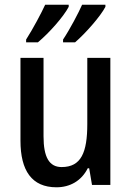

<svg xmlns="http://www.w3.org/2000/svg" viewBox="-20 -786 559 816"><path d="M428 -757V-766H329C314 -732 278 -663 248 -618V-606H299C341 -642 407 -716 428 -757ZM272 -757V-766H172C156 -731 121 -665 91 -618V-606H141C189 -646 250 -715 272 -757ZM449 -540H351V-259C351 -138 325 -76 242 -76C189 -76 165 -118 165 -207V-540H67V-188C67 -61 115 10 220 10C277 10 326 -17 353 -71H359L371 0H449Z"/></svg>

Font: Noto Sans Gurmukhi UI Condensed Medium
Style: Regular
Weight: 500
Width: 3
Designer: Jelle Bosma - Monotype Design Team
Foundry: Monotype Imaging Inc.
Version: Version 2.004